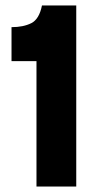

<svg xmlns="http://www.w3.org/2000/svg" viewBox="-20 -680 350 700"><path d="M113 0V-457H22V-581Q65 -581 94 -595.5Q123 -610 133 -660H258V0Z"/></svg>

Font: Bricolage Grotesque 72pt
Style: Bold
Weight: 700
Designer: Mathieu Triay
Foundry: Atelier Triay
Version: Version 1.001;gftools[0.9.33.dev8+g029e19f]